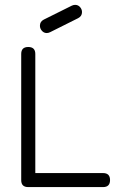

<svg xmlns="http://www.w3.org/2000/svg" viewBox="-20 -762 496 782"><path d="M314 -712.6Q314 -696 298.3 -688L184.1 -630.9Q177 -627.4 170.4 -627.4Q158.7 -627.4 150.6 -636.7Q142.6 -646 142.6 -657Q142.6 -674.1 158.2 -682.1L272.5 -739Q279.3 -742.2 285.9 -742.2Q298.1 -742.2 306 -733.2Q314 -724.1 314 -712.6ZM428.2 -28.6Q428.2 0 399.7 0H95Q66.4 0 66.4 -28.1V-542.2Q66.4 -570.6 95 -570.6Q123.8 -570.6 123.8 -542.2V-57.1H399.7Q428.2 -57.1 428.2 -28.6Z"/></svg>

Font: EnergyBar
Style: Regular
Weight: 400
Italic angle: -10°
Version: 1.0 2000-03-28